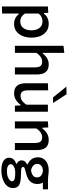

<svg xmlns="http://www.w3.org/2000/svg" viewBox="914 -1732 1022 2890"><g transform="rotate(90 1425.0 -287.0)"><path d="M77 195.5Q77 141 77 88.2Q77 35.5 77 -26V-268Q77 -323.5 77 -381.2Q77 -439 77 -497L173 -503L176 -437H186Q200.5 -458 223 -474.5Q245.5 -491 274.2 -500.2Q303 -509.5 337 -509.5Q404.5 -509.5 451.2 -475.5Q498 -441.5 522.2 -382.5Q546.5 -323.5 546.5 -250Q546.5 -180.5 523.8 -120.8Q501 -61 455 -24.5Q409 12 339 12Q306.5 12 279.8 3.5Q253 -5 231.2 -21Q209.5 -37 192 -59.5H184V-20.5Q184 37 184 87.2Q184 137.5 184 192ZM302.5 -81.5Q349 -81.5 379 -105.2Q409 -129 423 -167.2Q437 -205.5 437 -249Q437 -294.5 422.2 -332.2Q407.5 -370 377.5 -392.5Q347.5 -415 301 -415Q278 -415 256.2 -408.2Q234.5 -401.5 216 -388.2Q197.5 -375 184 -355V-153Q197 -131 214 -115Q231 -99 253 -90.2Q275 -81.5 302.5 -81.5Z M669 0Q669 -54.5 669 -105.5Q669 -156.5 669 -218V-493.5Q669 -556 669 -615.2Q669 -674.5 669 -732L776 -743.5Q776 -684 776 -622.5Q776 -561 776 -493.5V-419.5H786Q801 -440.5 824 -461.2Q847 -482 878 -495.8Q909 -509.5 949 -509.5Q1026.5 -509.5 1063.8 -464.5Q1101 -419.5 1101 -332.5Q1101 -300 1101 -273.8Q1101 -247.5 1101 -218Q1101 -158 1101 -106.2Q1101 -54.5 1101 0H994Q994 -54.5 994 -105.8Q994 -157 994 -212.5V-301.5Q994 -355.5 975.5 -383Q957 -410.5 907.5 -410.5Q878.5 -410.5 854.5 -398.8Q830.5 -387 811 -367.2Q791.5 -347.5 776 -323.5V-212.5Q776 -155 776 -104.8Q776 -54.5 776 0Z M1385 12Q1307.5 12 1270.2 -33.2Q1233 -78.5 1233 -165.5Q1233 -198.5 1233 -223Q1233 -247.5 1233 -272Q1233 -318 1233 -355.5Q1233 -393 1233 -427Q1233 -461 1233 -497L1340 -501Q1340 -446.5 1340 -394Q1340 -341.5 1340 -284V-194Q1340 -140.5 1358.8 -113Q1377.5 -85.5 1426.5 -85.5Q1454 -85.5 1477.5 -97.2Q1501 -109 1520.2 -128.8Q1539.5 -148.5 1555 -172.5V-284Q1555 -341.5 1555 -392.2Q1555 -443 1555 -497H1662Q1662 -443 1662 -390.8Q1662 -338.5 1662 -272V-218Q1662 -156.5 1662 -105.5Q1662 -54.5 1662 0H1570.5L1566.5 -85H1556Q1540 -61.5 1515.5 -39.2Q1491 -17 1458.5 -2.5Q1426 12 1385 12ZM1447.5 -573Q1421 -606 1393.8 -639.5Q1366.5 -673 1339.2 -707Q1312 -741 1284 -775L1398.5 -778Q1431.5 -727 1464.5 -676.5Q1497.5 -626 1530.5 -574Z M1807 0Q1807 -54.5 1807 -105.5Q1807 -156.5 1807 -218V-268Q1807 -323.5 1807 -381.2Q1807 -439 1807 -497L1898.5 -503L1902.5 -413H1913Q1929 -436 1953.8 -458.2Q1978.5 -480.5 2011.5 -495Q2044.5 -509.5 2087 -509.5Q2164.5 -509.5 2201.8 -464.5Q2239 -419.5 2239 -332.5Q2239 -300 2239 -273.8Q2239 -247.5 2239 -218Q2239 -158 2239 -106.2Q2239 -54.5 2239 0H2132Q2132 -54.5 2132 -105.8Q2132 -157 2132 -212.5V-301.5Q2132 -355.5 2113.5 -383Q2095 -410.5 2045.5 -410.5Q2016.5 -410.5 1992.5 -398.8Q1968.5 -387 1949 -367.2Q1929.5 -347.5 1914 -323.5V-212.5Q1914 -155 1914 -104.8Q1914 -54.5 1914 0Z M2547.5 203.5Q2492 203.5 2454.5 193.8Q2417 184 2394.8 167.2Q2372.5 150.5 2363.2 129.8Q2354 109 2354 87.5Q2354 54 2370 31.8Q2386 9.5 2407.5 -3Q2429 -15.5 2444.5 -20.5V-29Q2436.5 -31.5 2424.8 -39.8Q2413 -48 2403.5 -63.2Q2394 -78.5 2394 -101.5Q2394 -118.5 2400.2 -133.5Q2406.5 -148.5 2419.8 -160.8Q2433 -173 2454 -182V-190.5Q2441.5 -195.5 2423.5 -207Q2405.5 -218.5 2388.2 -237Q2371 -255.5 2359.2 -282.5Q2347.5 -309.5 2347.5 -346Q2347.5 -393.5 2371 -430.5Q2394.5 -467.5 2439.5 -488.2Q2484.5 -509 2548.5 -509Q2573.5 -509 2592.5 -506.5Q2611.5 -504 2632 -501.2Q2652.5 -498.5 2682.5 -498.5H2830V-421.5Q2782 -421.5 2736.8 -421.5Q2691.5 -421.5 2644.5 -421.5L2674 -470.5Q2713.5 -449.5 2731.5 -416Q2749.5 -382.5 2749.5 -339.5Q2749.5 -289.5 2728.8 -255.2Q2708 -221 2671.5 -200Q2635 -179 2587.5 -168.5Q2539 -157 2515.8 -148.2Q2492.5 -139.5 2492.5 -122.5Q2492.5 -110.5 2502.5 -104Q2512.5 -97.5 2533.5 -94.5Q2554.5 -91.5 2588.5 -91.5H2609.5Q2676.5 -91.5 2721 -80.8Q2765.5 -70 2787.8 -44Q2810 -18 2810 27Q2810 73 2786.8 106.5Q2763.5 140 2724.5 161.5Q2685.5 183 2639.5 193.2Q2593.5 203.5 2547.5 203.5ZM2558.5 120Q2609 120 2642.5 106.8Q2676 93.5 2692.5 75.8Q2709 58 2709 44.5Q2709 28.5 2699 17.5Q2689 6.5 2661.5 0.8Q2634 -5 2582 -5H2564.5Q2538 -4 2512 4.8Q2486 13.5 2468.8 28.2Q2451.5 43 2451.5 62Q2451.5 73 2457.2 83.5Q2463 94 2475.8 102.2Q2488.5 110.5 2509 115.2Q2529.5 120 2558.5 120ZM2544 -243Q2559.5 -245.5 2578 -250.8Q2596.5 -256 2613 -266Q2629.5 -276 2640 -292Q2650.5 -308 2650.5 -331.5Q2650.5 -363 2634.5 -382.8Q2618.5 -402.5 2594.8 -412Q2571 -421.5 2547 -421.5Q2521.5 -421.5 2498.8 -412Q2476 -402.5 2461.2 -383.5Q2446.5 -364.5 2446.5 -337Q2446.5 -310 2460.5 -290.5Q2474.5 -271 2496.8 -259Q2519 -247 2544 -243Z"/></g></svg>

Font: Commissioner Thin Medium
Style: Regular
Weight: 500
Version: Version 1.000